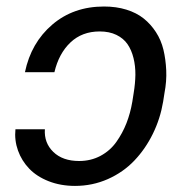

<svg xmlns="http://www.w3.org/2000/svg" viewBox="-20 -573 580 602"><path d="M28.4 -167.6H120.7Q117.9 -125 147.2 -96.6Q176.5 -68.2 228 -68.2Q264.9 -68.2 295.1 -84.3Q325.3 -100.5 344.8 -128Q364.3 -155.5 376.6 -187Q388.8 -218.4 394.9 -254.3L399.1 -281.2Q404.1 -311.4 404.5 -338.6Q404.8 -365.8 398.6 -391Q392.4 -416.2 379.8 -434.5Q367.2 -452.8 345 -463.6Q322.8 -474.4 292.6 -474.4Q237.2 -474.4 200.8 -439.8Q164.4 -405.2 150.6 -346.6H58.2Q77.4 -438.9 143.8 -495.7Q210.2 -552.6 306.1 -552.6Q344.5 -552.6 376.2 -542.8Q408 -533 430.4 -515.1Q452.8 -497.2 468.9 -472.3Q485.1 -447.4 492.4 -417.3Q499.6 -387.1 501.2 -352.6Q502.8 -318.2 495.7 -281.2L491.5 -254.3Q482.6 -201 459.3 -153.6Q436.1 -106.2 401.3 -69.6Q366.5 -33 318.2 -11.5Q269.9 9.9 215.2 9.9Q170.1 9.9 132.6 -4.8Q95.2 -19.5 71.6 -44.2Q47.9 -68.9 36.4 -101Q24.9 -133.2 28.4 -167.6Z"/></svg>

Font: Karasuma Gothic
Style: Italic
Weight: 400
Italic angle: -9.39999°
Designer: Rasmus Andersson / Ryoko Nishizuka
Foundry: Genbu
Version: Version 1.00